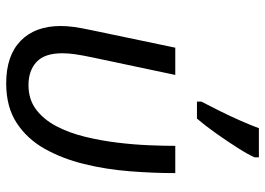

<svg xmlns="http://www.w3.org/2000/svg" viewBox="-138 -708 856 620"><g transform="rotate(90 290.0 -398.0)"><path d="M249 10Q160 10 112 -36.5Q64 -83 64 -166Q64 -186 67 -208.5Q70 -231 79 -273L134 -536H222L167 -276Q158 -234 155 -211.5Q152 -189 152 -171Q152 -114 180 -88Q208 -62 255 -62Q301 -62 333.5 -86.5Q366 -111 387.5 -152Q409 -193 421.5 -244Q434 -295 440.5 -348.5Q447 -402 449 -451Q451 -500 451 -536H539Q539 -465 533 -388.5Q527 -312 509.5 -241Q492 -170 460 -113.5Q428 -57 376.5 -23.5Q325 10 249 10ZM308 -606V-620Q321 -645 337.5 -678Q354 -711 369 -745Q384 -779 394 -806H488V-792Q480 -773 458.5 -739Q437 -705 411.5 -669Q386 -633 363 -606Z"/></g></svg>

Font: Manna Sans
Style: Italic
Weight: 400
Italic angle: -12°
Designer: Monotype Design Team
Foundry: Monotype Imaging Inc.
Version: Version 2.001.1; ttfautohint (v1.8.2)